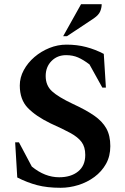

<svg xmlns="http://www.w3.org/2000/svg" viewBox="-20 -882 595 912"><path d="M268 10Q204 10 156.5 -2.5Q109 -15 62 -39L52 -206H70L131 -91Q193 -40 261 -40Q317 -40 351 -67.5Q385 -95 385 -146Q385 -184 367.5 -207.5Q350 -231 314 -250.5Q278 -270 220 -296Q150 -330 112 -369.5Q74 -409 74 -476Q74 -514 93 -549Q112 -584 143.5 -611Q175 -638 214.5 -654Q254 -670 296 -670Q346 -670 389.5 -658.5Q433 -647 473 -626L483 -466H466L405 -576Q376 -598 351 -609Q326 -620 294 -620Q252 -620 224.5 -592Q197 -564 197 -521Q197 -476 227 -448.5Q257 -421 327 -388Q388 -360 427 -333Q466 -306 485 -272Q504 -238 504 -188Q504 -140 483.5 -103.5Q463 -67 428.5 -41.5Q394 -16 352 -3Q310 10 268 10ZM280 -710 365 -862H463Q463 -845 456 -828Q449 -811 426 -795L298 -710Z"/></svg>

Font: Spectral SC SemiBold
Style: Regular
Weight: 600
Designer: Jean-Baptiste Levee
Foundry: Production Type
Version: Version 2.001